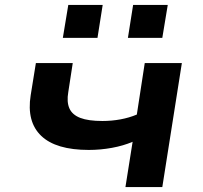

<svg xmlns="http://www.w3.org/2000/svg" viewBox="-20 -756 822 776"><path d="M487 0 516 -183Q479 -167 432.5 -158.5Q386 -150 339 -150Q206 -150 146.5 -207Q87 -264 104 -371L125 -501H274L256 -384Q249 -344 260.5 -318Q272 -292 304.5 -279.5Q337 -267 394 -267Q431 -267 466.5 -273.5Q502 -280 533 -293L565 -501H715L636 0ZM497 -603 518 -736H658L636 -603ZM234 -603 256 -736H395L374 -603Z"/></svg>

Font: Nunito Sans 7pt Expanded
Style: Bold Italic
Weight: 700
Width: 7
Italic angle: -9°
Designer: Vernon Adams
Foundry: Vernon Adams
Version: Version 3.101;gftools[0.9.27]